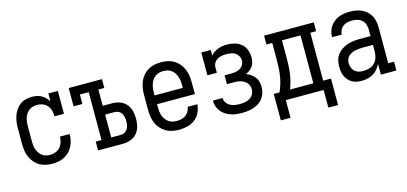

<svg xmlns="http://www.w3.org/2000/svg" viewBox="-60 -929 3120 1471"><g transform="rotate(-15 1500.0 -194.0)"><path d="M247 8Q221 8 194.5 2.5Q168 -3 145.5 -16.5Q123 -30 106 -51Q89 -72 78.5 -96.5Q68 -121 64.5 -147.5Q61 -174 61 -200V-320Q61 -345 64 -370Q67 -395 75 -418.5Q83 -442 97 -463.5Q111 -485 131 -500Q151 -515 175.5 -521.5Q200 -528 225 -528Q225 -528 225 -528Q225 -528 225 -528Q245 -528 264 -524.5Q283 -521 300.5 -511.5Q318 -502 332 -488Q346 -474 356 -458V-520H431V-339H356Q356 -362 350.5 -384Q345 -406 330.5 -423.5Q316 -441 294.5 -449.5Q273 -458 250 -458Q234 -458 217.5 -454Q201 -450 187 -440Q173 -430 163.5 -416Q154 -402 148.5 -386Q143 -370 141 -353.5Q139 -337 139 -320V-200Q139 -183 140.5 -166.5Q142 -150 147.5 -134.5Q153 -119 162.5 -105Q172 -91 185 -81Q198 -71 214.5 -66.5Q231 -62 247 -62Q270 -62 291.5 -70Q313 -78 327.5 -94.5Q342 -111 349 -133Q356 -155 356 -177Q356 -177 356 -177.5Q356 -178 356 -178H433Q433 -178 433 -177.5Q433 -177 433 -176Q433 -152 427.5 -127.5Q422 -103 411 -81Q400 -59 382.5 -41.5Q365 -24 343 -12.5Q321 -1 296.5 3.5Q272 8 247 8Z M611 0V-70H657V-450H587V-375H517V-520H781V-450H734V-321H810Q841 -321 870.5 -310Q900 -299 920 -275.5Q940 -252 947.5 -221.5Q955 -191 955 -161Q955 -130 947.5 -99.5Q940 -69 920 -45.5Q900 -22 870.5 -11Q841 0 810 0ZM734 -70H810Q826 -70 840.5 -77.5Q855 -85 863.5 -99Q872 -113 875 -129Q878 -145 878 -161Q878 -176 875 -192Q872 -208 863.5 -222Q855 -236 840.5 -243.5Q826 -251 810 -251H734Z M1252 8Q1225 8 1198.5 2.5Q1172 -3 1149 -16.5Q1126 -30 1108 -50.5Q1090 -71 1079.5 -95.5Q1069 -120 1065 -146.5Q1061 -173 1061 -200V-320Q1061 -347 1065 -373.5Q1069 -400 1079.5 -424.5Q1090 -449 1107.5 -469.5Q1125 -490 1147.5 -503.5Q1170 -517 1196.5 -522.5Q1223 -528 1250 -528Q1277 -528 1303.5 -522.5Q1330 -517 1352.5 -503.5Q1375 -490 1392.5 -469.5Q1410 -449 1420.5 -424.5Q1431 -400 1435 -373.5Q1439 -347 1439 -320V-225H1139V-200Q1139 -183 1141 -166Q1143 -149 1148.5 -133.5Q1154 -118 1164 -104Q1174 -90 1188 -80Q1202 -70 1218.5 -66Q1235 -62 1252 -62Q1271 -62 1289.5 -66Q1308 -70 1323.5 -81Q1339 -92 1348.5 -109Q1358 -126 1360 -145H1437Q1435 -111 1420 -80Q1405 -49 1378.5 -28.5Q1352 -8 1318.5 0Q1285 8 1252 8ZM1362 -295V-320Q1362 -337 1359.5 -353.5Q1357 -370 1351.5 -386Q1346 -402 1336.5 -416Q1327 -430 1313.5 -440Q1300 -450 1283.5 -454Q1267 -458 1250 -458Q1233 -458 1216.5 -454Q1200 -450 1186.5 -440Q1173 -430 1163.5 -416Q1154 -402 1148.5 -386Q1143 -370 1140.5 -353.5Q1138 -337 1138 -320V-295Z M1753 8Q1730 8 1707 5.5Q1684 3 1662.5 -4.5Q1641 -12 1621.5 -24.5Q1602 -37 1588 -55Q1574 -73 1566.5 -95Q1559 -117 1559 -140Q1559 -140 1559 -140.5Q1559 -141 1559 -141H1636Q1636 -141 1636 -141Q1636 -141 1636 -141Q1636 -121 1647.5 -104Q1659 -87 1676.5 -77.5Q1694 -68 1713.5 -65Q1733 -62 1753 -62Q1773 -62 1793.5 -65.5Q1814 -69 1831.5 -79.5Q1849 -90 1859.5 -108.5Q1870 -127 1870 -148Q1870 -161 1865.5 -175Q1861 -189 1852 -199.5Q1843 -210 1831 -217Q1819 -224 1805.5 -228Q1792 -232 1778 -233.5Q1764 -235 1750 -235H1696V-305H1750Q1768 -305 1786.5 -308.5Q1805 -312 1820.5 -321.5Q1836 -331 1845 -347.5Q1854 -364 1854 -382Q1854 -400 1844.5 -416.5Q1835 -433 1819.5 -442.5Q1804 -452 1786 -455Q1768 -458 1750 -458Q1732 -458 1713.5 -455Q1695 -452 1679.5 -443Q1664 -434 1654 -418Q1644 -402 1644 -384V-339H1569V-520H1644V-474Q1655 -489 1670.5 -499.5Q1686 -510 1703 -516.5Q1720 -523 1738.5 -525.5Q1757 -528 1775 -528Q1805 -528 1834.5 -520Q1864 -512 1887 -492.5Q1910 -473 1920.5 -444Q1931 -415 1931 -385Q1931 -367 1927 -349Q1923 -331 1913 -316Q1903 -301 1888 -290Q1873 -279 1857 -272Q1876 -264 1893.5 -252.5Q1911 -241 1924 -224.5Q1937 -208 1942 -187.5Q1947 -167 1947 -146Q1947 -123 1940.5 -100Q1934 -77 1920 -58Q1906 -39 1886.5 -26Q1867 -13 1845 -5.5Q1823 2 1799.5 5Q1776 8 1753 8Z M2023 140V-70H2069Q2082 -100 2091.5 -131.5Q2101 -163 2105.5 -195Q2110 -227 2111.5 -259.5Q2113 -292 2113 -325V-450H2067V-520H2461V-450H2415V-70H2477V140H2400V0H2100V140ZM2337 -70V-450H2190V-325Q2190 -293 2189 -260.5Q2188 -228 2184 -195.5Q2180 -163 2172 -131.5Q2164 -100 2152 -70Z M2701 8Q2682 8 2662.5 4.5Q2643 1 2626 -8.5Q2609 -18 2596 -33Q2583 -48 2575 -65.5Q2567 -83 2564 -102.5Q2561 -122 2561 -141Q2561 -166 2567 -191Q2573 -216 2588 -236Q2603 -256 2624.5 -270Q2646 -284 2669.5 -292Q2693 -300 2718 -303Q2743 -306 2768 -306H2854V-355Q2854 -376 2847.5 -396.5Q2841 -417 2826 -431.5Q2811 -446 2790 -452Q2769 -458 2749 -458Q2730 -458 2711 -454Q2692 -450 2677 -439Q2662 -428 2653 -410.5Q2644 -393 2644 -374Q2644 -374 2644 -374Q2644 -374 2644 -374H2567Q2567 -374 2567 -374Q2567 -374 2567 -374Q2567 -397 2573 -418.5Q2579 -440 2591.5 -458.5Q2604 -477 2622 -491Q2640 -505 2661 -513.5Q2682 -522 2704 -525Q2726 -528 2749 -528Q2772 -528 2796 -524Q2820 -520 2841.5 -510Q2863 -500 2881 -484Q2899 -468 2910.5 -447Q2922 -426 2926.5 -402.5Q2931 -379 2931 -355V-70H2977V0H2854V-86Q2844 -64 2828.5 -45.5Q2813 -27 2792.5 -15Q2772 -3 2748.5 2.5Q2725 8 2701 8ZM2732 -62Q2756 -62 2779.5 -69Q2803 -76 2820.5 -92.5Q2838 -109 2846 -132.5Q2854 -156 2854 -180V-236H2768Q2753 -236 2738.5 -234.5Q2724 -233 2710 -229.5Q2696 -226 2682.5 -219.5Q2669 -213 2658.5 -202.5Q2648 -192 2643 -178Q2638 -164 2638 -149Q2638 -131 2644.5 -113.5Q2651 -96 2664.5 -83.5Q2678 -71 2695.5 -66.5Q2713 -62 2732 -62Z"/></g></svg>

Font: Iosevka Slab
Style: Regular
Weight: 400
Monospace: yes
Designer: Belleve Invis
Foundry: Belleve Invis
Version: Version 11.2.4; ttfautohint (v1.8.3)